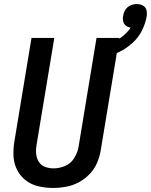

<svg xmlns="http://www.w3.org/2000/svg" viewBox="-20 -923 748 951"><path d="M243 8Q275 8 307.5 2Q340 -4 370 -20Q400 -36 424 -61Q448 -86 461 -117Q474 -148 479 -179L571 -735H458L369 -195Q364 -167 347.5 -140Q331 -113 302.5 -101Q274 -89 245 -89Q223 -89 203 -96.5Q183 -104 172 -122Q161 -140 159 -161.5Q157 -183 161 -205L249 -735H136L51 -221Q45 -184 47 -148Q49 -112 65 -81Q81 -50 108.5 -29Q136 -8 171.5 0Q207 8 243 8ZM499 -638Q536 -649 571 -666Q606 -683 636 -710Q666 -737 683.5 -772.5Q701 -808 707 -844Q709 -860 705 -874.5Q701 -889 687 -896Q673 -903 658 -903Q642 -903 626 -896Q610 -889 601 -874.5Q592 -860 590 -844Q587 -831 590 -817.5Q593 -804 603.5 -796Q614 -788 627 -786Q611 -762 587 -743Q563 -724 535.5 -713Q508 -702 481 -695Z"/></svg>

Font: Iosevka Sparkle SmBdObl
Style: Regular
Weight: 600
Italic angle: -9°
Designer: Belleve Invis
Foundry: Belleve Invis
Version: Version 4.5.0; ttfautohint (v1.8.3)